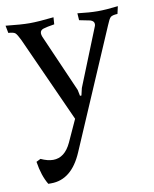

<svg xmlns="http://www.w3.org/2000/svg" viewBox="-84 -482 628 785"><g transform="rotate(-10 229.5 -89.5)"><path d="M65 244H53Q30 206 21 147L39 138Q67 151 90 151Q138 151 165 93L207 1L47 -353Q35 -378 28 -384.5Q21 -391 -1 -392L-7 -423Q57 -416 92.5 -416Q128 -416 192 -423L190 -394Q158 -389 144 -384.5Q130 -380 130 -367Q130 -361 133 -353L238 -113L243 -88H249L256 -118L350 -352Q354 -360 354 -366Q354 -379 338 -384L293 -393L291 -422Q341 -416 375 -416Q409 -416 459 -422L452 -391Q430 -390 423 -383.5Q416 -377 406 -352L195 139Q150 244 65 244Z"/></g></svg>

Font: Buenard
Style: Regular
Weight: 400
Designer: Gustavo Ibarra
Foundry: FontFuror
Version: Version 1.001 2011